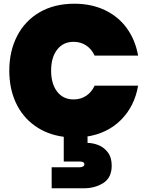

<svg xmlns="http://www.w3.org/2000/svg" viewBox="-20 -735 793 1033"><path d="M376 -200Q414 -200 443.5 -219.5Q473 -239 489 -274H723Q704 -163 631 -90Q558 -17 446 0H451V34Q479 34 509 45.5Q539 57 560 84.5Q581 112 581 156Q581 221 536 249.5Q491 278 431 278H258V165H408Q420 165 427 160.5Q434 156 434 149Q434 134 408 134H323V1Q233 -11 166.5 -59Q100 -107 65 -183Q30 -259 30 -355Q30 -460 72.5 -542Q115 -624 194 -669.5Q273 -715 380 -715Q472 -715 544.5 -680.5Q617 -646 662.5 -583Q708 -520 723 -436H489Q473 -471 443.5 -490.5Q414 -510 376 -510Q320 -510 287.5 -468Q255 -426 255 -355Q255 -284 287.5 -242Q320 -200 376 -200Z"/></svg>

Font: Fz Poppins Black
Style: Regular
Weight: 900
Designer: Ninad Kale (Devanagari), Jonny Pinhorn (Latin)
Foundry: Indian Type Foundry
Version: Vit hóa bi Vntype.Com & FontZin.Com